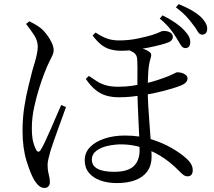

<svg xmlns="http://www.w3.org/2000/svg" viewBox="-20 -852 1040 931"><path d="M833.5 -671.4Q820.7 -692.3 803.1 -714.2Q785.4 -736.2 754.5 -762.1L768.4 -777.6Q804.6 -759.3 830.1 -741.7Q855.5 -724 872.6 -705.9Q889.7 -688 896.7 -673.5Q903.7 -659 902.3 -643.4Q901.5 -630.1 894.3 -624.1Q887 -618 876.5 -618.8Q864.7 -619.6 855.6 -634.9Q846.5 -650.3 833.5 -671.4ZM914.9 -734Q900.2 -754.2 882.4 -773.3Q864.5 -792.4 833 -816.5L846.7 -832Q884.2 -816.5 908.9 -802.3Q933.6 -788.2 952.1 -771.6Q969.9 -754 978 -738.5Q986.1 -723 984.5 -708.9Q983.7 -696.6 976.7 -690Q969.6 -683.5 958.5 -684.2Q946.3 -685 938 -700.4Q929.7 -715.7 914.9 -734ZM443.5 -694.2Q473.6 -674.1 499.2 -665.1Q524.7 -656 557.2 -656Q606.6 -656 650.8 -665.7Q695 -675.4 716.7 -682Q743.1 -690.6 754.4 -696.3Q765.7 -702.1 773.2 -702.1Q792.2 -702.1 805.1 -694.7Q818.1 -687.3 818.1 -672.7Q818.1 -664.7 813 -658.2Q808 -651.7 799.2 -647.7Q784.1 -641.3 757 -634.2Q729.9 -627.1 697.1 -620.7Q664.4 -614.4 630.9 -610.1Q597.4 -605.8 570.2 -605.8Q539.5 -605.8 514.7 -612.8Q490 -619.7 469.5 -636.3Q449.1 -652.9 429 -680.1ZM411 -483.8Q431.5 -469.6 450.8 -457.4Q470 -445.2 494.3 -438.3Q518.5 -431.4 553.4 -431.4Q590.8 -431.4 622.3 -436.3Q653.9 -441.2 674 -445.3Q711.9 -453.1 744 -463.8Q776.2 -474.5 798.4 -483.5Q818.5 -492 827.3 -496.8Q836 -501.7 839.6 -501.7Q845.4 -501.7 853.8 -500.3Q862.2 -498.9 870.2 -495.2Q878.2 -491.5 883.7 -485.8Q889.2 -480.1 889.2 -471.3Q889.2 -461.8 881.9 -453.1Q874.6 -444.5 856.6 -437.2Q820.9 -423.2 770.8 -410.5Q720.6 -397.8 675.7 -390.8Q644.1 -386.1 615.8 -383.2Q587.5 -380.3 556.2 -380.3Q523.1 -380.3 495 -388.5Q466.9 -396.7 442.8 -416.3Q418.8 -435.8 396 -469.5ZM592.1 -613.7 624.1 -627.7Q640.1 -625.2 654 -621.5Q667.8 -617.9 679.8 -613.5Q691.9 -609.1 701.7 -602.1Q711.2 -596.7 712.8 -589.1Q714.4 -581.4 709.6 -567.4Q701.4 -540.9 698.9 -502.6Q696.4 -464.2 696.4 -418.6Q696.4 -380.8 699.2 -333.4Q702 -286 705.8 -239.1Q709.5 -192.1 712.3 -153Q715.1 -113.9 715.1 -91.9Q715.1 -50 694.4 -21.2Q673.7 7.5 636.1 21.6Q598.4 35.7 546.6 35.7Q502.3 35.7 466.9 23.1Q431.5 10.6 411.2 -14.1Q390.8 -38.7 390.8 -75.1Q390.8 -112.2 416.9 -139Q443.1 -165.7 487.2 -180.2Q531.4 -194.8 585.4 -194.8Q656.7 -194.8 714.3 -176.5Q771.9 -158.1 813.7 -133.5Q855.6 -108.9 877.9 -88.6Q895.5 -74.1 905 -59.1Q914.6 -44.1 914.6 -26.3Q914.6 -13.8 908.7 -5.4Q902.8 3 889.6 3Q878.3 3 868.9 -4.2Q859.4 -11.5 849.3 -22.1Q804.4 -68.2 757.2 -96.5Q710 -124.8 662.3 -138.4Q614.5 -152 567.7 -152Q537.1 -152 503.9 -145Q470.6 -138 448 -121.4Q425.4 -104.9 425.4 -77.6Q425.4 -48.3 453.1 -33.6Q480.8 -18.9 534.2 -18.9Q598.9 -18.9 627.9 -45.9Q656.9 -72.8 656.9 -123.8Q656.9 -148.2 655.2 -186.8Q653.5 -225.3 651.4 -268.6Q649.3 -311.9 647.7 -352.9Q646 -393.8 646 -423.6Q646 -449.2 646.3 -476.1Q646.5 -502.9 646.5 -526.2Q646.5 -549.4 645.4 -563.3Q644.4 -588 625.7 -598.8Q606.9 -609.7 592.1 -613.7ZM106.3 -735.9 122.6 -748.7Q135.7 -742.3 149.1 -734.7Q162.6 -727.1 176.2 -716.6Q191.6 -704.6 206.3 -685.2Q221 -665.9 230.6 -645.4Q240.3 -624.9 240.3 -608.6Q240.3 -596.9 234.6 -584.1Q228.8 -571.3 218.9 -552Q208.9 -532.6 196.5 -500.5Q186.1 -474.7 171.6 -429.7Q157.1 -384.8 145.7 -332.6Q134.4 -280.4 134.4 -231.1Q134.4 -191.4 140.1 -167.5Q145.7 -143.5 154.5 -126.9Q159.7 -117 165.6 -116.4Q171.5 -115.8 177.7 -125.8Q185.5 -137.6 198.6 -165.3Q211.7 -193 226.4 -226.9Q241.2 -260.8 254.7 -292.4Q268.2 -323.9 276.8 -342.9L299.9 -332.9Q292.7 -312.3 282.1 -283Q271.4 -253.6 260.1 -222.6Q248.7 -191.6 239.7 -165.1Q230.6 -138.6 225.6 -123.1Q219 -100.1 214.9 -82.6Q210.7 -65.1 210.7 -51.9Q210.7 -28 216.3 -6.8Q221.9 14.5 221.9 31.2Q221.9 43.5 215 51.4Q208.1 59.4 195.7 59.4Q182.1 59.4 170.1 50Q158.2 40.6 146.3 21.6Q128 -9.3 108.6 -72Q89.3 -134.7 89.3 -217.9Q89.3 -280 98.3 -336.3Q107.2 -392.6 118.8 -437.6Q130.4 -482.5 136.6 -508.6Q141.8 -525.7 147.9 -546.6Q154 -567.5 158.6 -588.6Q163.1 -609.7 163.1 -626.3Q163.1 -655 144.3 -683.6Q125.4 -712.2 106.3 -735.9Z"/></svg>

Font: Early Summer Mincho VF
Style: Regular
Weight: 250
Designer: GuiWonder
Version: Version 1.002